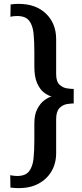

<svg xmlns="http://www.w3.org/2000/svg" viewBox="-20 -827 426 995"><path d="M34 145 33 81Q43.5 83 52.5 84Q61.5 85 69 85Q112 85 130.8 60.5Q149.5 36 153.8 -5.5Q158 -47 158 -98V-187Q158 -233 173.2 -262.2Q188.5 -291.5 209.2 -307Q230 -322.5 247 -327Q228 -332 207.2 -348Q186.5 -364 172.2 -396.5Q158 -429 158 -483V-560Q158 -611.5 154 -653.2Q150 -695 131.2 -719.5Q112.5 -744 69 -744Q61.5 -744 52.8 -743.2Q44 -742.5 34 -740L35 -804Q56 -807 76 -807Q166 -807 218.5 -756Q271 -705 271 -624V-443Q271 -404.5 288 -388.5Q305 -372.5 326.5 -369.2Q348 -366 362 -366V-291Q348 -291 326.5 -287.5Q305 -284 288 -266.8Q271 -249.5 271 -209V-34Q271 19.5 247 60.5Q223 101.5 179.5 124.8Q136 148 77 148Q56.5 148 34 145Z"/></svg>

Font: Alatsi
Style: Regular
Weight: 400
Designer: Spyros Zevelakis, Eben Sorkin
Foundry: www.sorkintype.com
Version: Version 1.008; ttfautohint (v1.8.4.7-5d5b)